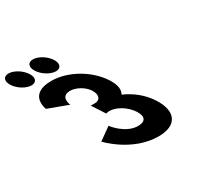

<svg xmlns="http://www.w3.org/2000/svg" viewBox="-726 -1336 1664 1613"><g transform="rotate(-30 106.0 -529.5)"><path d="M-459.1 -1074C-510.1 -1074 -524.6 -1033 -491.6 -982C-458.5 -931 -391 -890 -340 -890C-289 -890 -274.5 -931 -307.6 -982C-340.6 -1033 -408.1 -1074 -459.1 -1074ZM-222.1 -1074C-273.1 -1074 -287.6 -1033 -254.6 -982C-221.5 -931 -154 -890 -103 -890C-52 -890 -37.5 -931 -70.6 -982C-103.6 -1033 -171.1 -1074 -222.1 -1074ZM-139.7 -587C-139.7 -587 -186.8 -689 -82.8 -689C-29.8 -689 43.8 -651 78.2 -598C117 -538 96.5 -494 46.5 -494H5.5L85.2 -371C85.2 -371 97.3 -377 117.3 -377C183.3 -377 268.7 -327 314.7 -256C360 -186 335.3 -147 266.3 -147C142.3 -147 49.7 -273 49.7 -273L-69.3 -188C-69.3 -188 118.2 15 372.2 15C549.2 15 605 -98 502.7 -256C446.3 -343 364.5 -406 275.3 -445C297.6 -480 291.9 -532 247.9 -600C157.2 -740 -21.6 -840 -178.6 -840C-409.6 -840 -334.3 -659 -334.3 -659Z"/></g></svg>

Font: Hussar
Style: BdOpOblSeven
Weight: 700
Foundry: Cannot Into Space Fonts
Version: Version 2.00